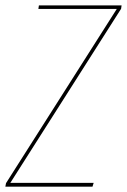

<svg xmlns="http://www.w3.org/2000/svg" viewBox="-25 -701 477 721"><path d="M-4.9 0 -2.4 -13.2 413.6 -667.5H119.1L121.1 -680.7H431.6L429.7 -668L13.7 -14.2H326.7L322.3 0Z"/></svg>

Font: Fira Sans Compressed Hair
Style: Italic
Weight: 100
Width: 3
Italic angle: -8°
Designer: Carrois Corporate & Edenspiekermann AG
Foundry: Carrois Corporate GbR & Edenspiekermann AG
Version: Version 4.203;PS 004.203;hotconv 1.0.88;makeotf.lib2.5.64775